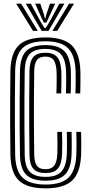

<svg xmlns="http://www.w3.org/2000/svg" viewBox="-20 -1012 492 1041"><path d="M227.5 9.2Q126.5 9.2 82.2 -33.4Q38 -76 36.5 -174.2Q35.2 -257.8 35 -332.5Q34.8 -407.2 35.1 -479.2Q35.5 -551.2 36.5 -626.2Q38 -724.2 82 -766.6Q126 -809 226.2 -809Q323.8 -809 368.1 -767Q412.5 -725 415.8 -626.2Q416.2 -615 416.2 -600.4Q416.2 -585.8 416.1 -569.4Q416 -553 415.8 -536.5Q415.5 -520 415 -505.5H389Q389.8 -524.8 390.1 -547.1Q390.5 -569.5 390.5 -590.4Q390.5 -611.2 390 -625.8Q387 -713 348.9 -750.6Q310.8 -788.2 226.2 -788.2Q139.2 -788.2 101.4 -750.5Q63.5 -712.8 62.2 -625.8Q61.2 -549.2 60.9 -473.5Q60.5 -397.8 60.9 -323Q61.2 -248.2 62.2 -174.8Q63.5 -87.2 101.9 -49.4Q140.2 -11.5 227.5 -11.5Q313 -11.5 351.8 -49.2Q390.5 -87 394 -174.8Q394.8 -199.8 394.9 -231.9Q395 -264 393.8 -297.2H419.5Q420.5 -267 420.6 -232.9Q420.8 -198.8 419.8 -174.2Q416.2 -76 371.5 -33.4Q326.8 9.2 227.5 9.2ZM227.5 -32.2Q154 -32.2 121.6 -65.2Q89.2 -98.2 88.2 -175Q87 -250.5 86.6 -324Q86.2 -397.5 86.6 -472.1Q87 -546.8 88.2 -625.8Q89.2 -701.8 121.4 -734.6Q153.5 -767.5 226.2 -767.5Q297 -767.5 329.1 -734.6Q361.2 -701.8 364 -625.5Q364.5 -614.5 364.6 -599.2Q364.8 -584 364.5 -567.1Q364.2 -550.2 364 -534.2Q363.8 -518.2 363.2 -505.5H337.5Q338.5 -531.5 338.6 -553.9Q338.8 -576.2 338.8 -594.2Q338.8 -612.2 338.2 -624.2Q336 -689.2 310.1 -718Q284.2 -746.8 226.2 -746.8Q166.8 -746.8 140.9 -718.8Q115 -690.8 114 -625.8Q113 -551.2 112.5 -477.4Q112 -403.5 112.5 -328.1Q113 -252.8 114 -173.8Q115 -108.2 141.5 -80.6Q168 -53 227 -53Q287.8 -53 313.6 -82.4Q339.5 -111.8 342.2 -176.2Q343 -191.8 343.1 -211.2Q343.2 -230.8 343.1 -252.6Q343 -274.5 342.2 -297.2H368Q368.8 -277 368.9 -254.6Q369 -232.2 368.9 -211.5Q368.8 -190.8 368 -174.5Q365.2 -98 332.2 -65.1Q299.2 -32.2 227.5 -32.2ZM227 -73.8Q181.5 -73.8 161 -96.6Q140.5 -119.5 139.8 -174Q138.8 -248.2 138.4 -322.2Q138 -396.2 138.4 -471.6Q138.8 -547 139.8 -625.5Q140.5 -679.8 160.5 -702.9Q180.5 -726 226.2 -726Q270 -726 290.1 -702.4Q310.2 -678.8 312.5 -624.5Q313 -612.5 313 -594.5Q313 -576.5 312.8 -554Q312.5 -531.5 311.8 -505.5H285.8Q286.8 -531.5 287 -554.4Q287.2 -577.2 287.2 -594.8Q287.2 -612.2 286.8 -622.5Q285 -664.5 271.8 -684.9Q258.5 -705.2 226.2 -705.2Q194 -705.2 180.1 -686.9Q166.2 -668.5 165.5 -625Q164.5 -549.2 164 -475.9Q163.5 -402.5 164 -328.1Q164.5 -253.8 165.5 -174.5Q166.2 -131 180.5 -112.8Q194.8 -94.5 227 -94.5Q258.8 -94.5 273.6 -113.4Q288.5 -132.2 290.8 -176.8Q291.5 -196.8 291.5 -231.1Q291.5 -265.5 290.5 -297.2H316.2Q317.5 -266.5 317.5 -233.5Q317.5 -200.5 316.5 -177.2Q314.2 -121.5 293.5 -97.6Q272.8 -73.8 227 -73.8ZM67.8 -992H94.5L184.8 -844.8H158.8ZM119.8 -992H147.2L199.2 -896L221 -860.5H228L249.8 -895.8L301.8 -992H329.2L243.2 -844.8H205.8ZM170.8 -992H198.5L218.5 -933L222.8 -913.2H226.2L230.8 -933L251.2 -992H279L245.5 -918.8L231.5 -889.5H217.5L203.5 -918.8ZM354.5 -992H381.2L290.2 -844.8H264.2Z"/></svg>

Font: Big Shoulders Inline Display Thin ExtraBold
Style: Regular
Weight: 800
Version: Version 2.002